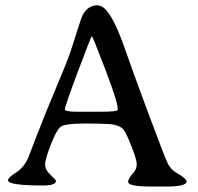

<svg xmlns="http://www.w3.org/2000/svg" viewBox="-20 -699 741 717"><path d="M419.4 -288.6V-294.4Q419.4 -326.7 336.4 -534.2Q324.7 -563.5 322.5 -563.5Q320.3 -563.5 271.2 -432.6Q222.2 -301.8 222.2 -290.5Q222.2 -281.7 269 -281.7H353Q419.4 -281.7 419.4 -288.6ZM9.8 -25.9Q9.8 -35.6 39.3 -54.2Q68.8 -72.8 85 -108.9Q85.4 -110.4 118.2 -195.1Q150.9 -279.8 190.2 -372.8Q229.5 -465.8 241.7 -501.7Q253.9 -537.6 269 -586.4Q284.2 -635.3 290.5 -646Q310.1 -679.2 343.3 -679.2Q354.5 -679.2 366.7 -670.4Q403.3 -643.6 451.7 -502Q470.7 -446.3 532.2 -280.8Q593.8 -115.2 605.5 -90.8Q617.2 -66.4 636.7 -55.2Q676.8 -32.2 676.8 -21.5Q676.8 -2.4 601.6 -2.4H543.9Q458.5 -2.4 458.5 -20Q458.5 -31.7 474.6 -49.1Q490.7 -66.4 490.7 -84.7Q490.7 -103 471.4 -151.6Q452.1 -200.2 442.9 -212.9Q425.8 -236.3 371.1 -236.3L342.8 -237.3Q328.1 -237.8 299.3 -237.8Q220.7 -237.8 205.6 -224.9Q190.4 -211.9 169.4 -158Q148.4 -104 148.4 -84.5Q148.4 -64.9 168.7 -45.9Q189 -26.9 189 -23.4Q189 -6.3 141.1 -6.3Q9.8 -6.3 9.8 -25.9Z"/></svg>

Font: Averia Serif Libre Light
Style: Regular
Weight: 300
Version: Version 1.002